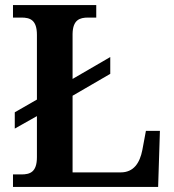

<svg xmlns="http://www.w3.org/2000/svg" viewBox="-20 -734 684 754"><path d="M31 0H601L608 -220H553L539 -145C529 -94 505 -57 454 -57H265V-358L413 -444V-510L265 -424V-601C266 -656 293 -665 326 -665H358V-714H31V-665H64C98 -665 125 -656 125 -597V-343L38 -293V-229L125 -278V-117C125 -58 98 -49 64 -49H31Z"/></svg>

Font: Noto Serif Oriya SemiBold
Style: Regular
Weight: 600
Designer: David Williams
Foundry: Google LLC, David Williams
Version: Version 1.051